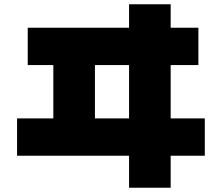

<svg xmlns="http://www.w3.org/2000/svg" viewBox="-20 -810 1040 900"><path d="M230 -505H110V-680H585V-790H780V-680H910V-505H780V-255H940V-80H780V70H585V-80H60V-255H230ZM425 -255H585V-505H425Z"/></svg>

Font: M PLUS 1p Black
Style: Regular
Weight: 900
Version: Version 1.061